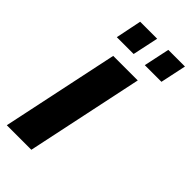

<svg xmlns="http://www.w3.org/2000/svg" viewBox="-224 -740 791 791"><g transform="rotate(45 171.0 -345.0)"><path d="M105 -512H248L140 0H-3ZM84 -690H183L159 -577H61ZM248 -690H345L321 -577H224Z"/></g></svg>

Font: Decalotype
Style: Bold Italic
Weight: 700
Italic angle: -12°
Designer: Alfredo Marco Pradil
Foundry: Alfredo Marco Pradil
Version: Version 1.0